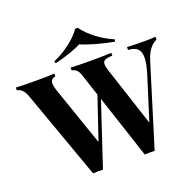

<svg xmlns="http://www.w3.org/2000/svg" viewBox="-169 -1106 1300 1274"><g transform="rotate(-20 481.0 -469.0)"><path d="M974 -708V-688Q949 -678 925.5 -649.5Q902 -621 886 -569L710 2Q699 1 675 1Q651 1 640 2L493 -444L345 2Q334 1 310 1Q286 1 275 2L51 -624Q39 -657 22 -672Q5 -687 -12 -688V-708Q48 -705 137 -705Q221 -705 260 -708V-688Q225 -683 225 -649Q225 -633 234 -604L380 -181L481 -479L430 -634Q420 -663 406.5 -674.5Q393 -686 375 -688V-708Q431 -705 518 -705Q616 -705 662 -708V-688Q626 -687 610 -679.5Q594 -672 594 -651Q594 -633 604 -604L741 -186L836 -488Q859 -563 859 -604Q859 -647 837.5 -666.5Q816 -686 773 -688V-708Q841 -705 897 -705Q944 -705 974 -708ZM715 -784 710 -769Q645 -781 581.5 -799Q518 -817 481 -834Q450 -817 397.5 -799Q345 -781 292 -769L287 -784Q351 -811 405.5 -853Q460 -895 492 -940H510Q542 -895 596.5 -853Q651 -811 715 -784Z"/></g></svg>

Font: Playfair Display SC
Style: Bold
Weight: 700
Designer: Claus Eggers Sørensen
Foundry: Claus Eggers Sørensen
Version: Version 1.200; ttfautohint (v1.6)